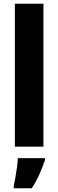

<svg xmlns="http://www.w3.org/2000/svg" viewBox="-20 -780 310 1021"><path d="M211 0H59V-760H211ZM219 72Q206 110 189 148Q172 186 149 221H53V208Q57 190 62 163Q67 136 70.5 108.5Q74 81 75 61H219Z"/></svg>

Font: Noto Sans Thai Cond ExtBd
Style: Regular
Weight: 800
Width: 3
Designer: Monotype Design Team
Foundry: Monotype Imaging Inc.
Version: Version 2.002; ttfautohint (v1.8.4.7-5d5b)